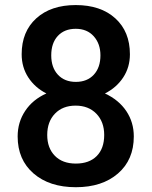

<svg xmlns="http://www.w3.org/2000/svg" viewBox="-20 -741 608 770"><path d="M501 -523.4Q501 -471.2 474.1 -430.4Q447.3 -389.6 400.9 -366.2Q456.5 -340.3 486.6 -295.4Q516.6 -250.5 516.6 -193.8Q516.6 -100.1 453.1 -45.2Q389.6 9.8 284.2 9.8Q178.2 9.8 114.5 -45.4Q50.8 -100.6 50.8 -193.8Q50.8 -251 81.1 -296.4Q111.3 -341.8 166 -366.2Q120.1 -389.6 93.5 -430.4Q66.9 -471.2 66.9 -523.4Q66.9 -614.3 125.5 -667.5Q184.1 -720.7 283.7 -720.7Q383.8 -720.7 442.4 -667.5Q501 -614.3 501 -523.4ZM397.9 -199.7Q397.9 -252.4 366.5 -284.9Q335 -317.4 283.2 -317.4Q231.4 -317.4 200.4 -285.2Q169.4 -252.9 169.4 -199.7Q169.4 -147.5 200 -116.2Q230.5 -85 284.2 -85Q337.9 -85 367.9 -115.2Q397.9 -145.5 397.9 -199.7ZM382.8 -519Q382.8 -565.4 356 -595.5Q329.1 -625.5 283.7 -625.5Q238.3 -625.5 211.9 -596.9Q185.5 -568.4 185.5 -519Q185.5 -470.2 212.2 -441.4Q238.8 -412.6 284.2 -412.6Q329.6 -412.6 356.2 -441.4Q382.8 -470.2 382.8 -519Z"/></svg>

Font: Vazir Medium UI
Style: Medium-UI
Weight: 500
Designer: Saber Rastikerdar
Foundry: Saber Rastikerdar
Version: Version 30.0.0